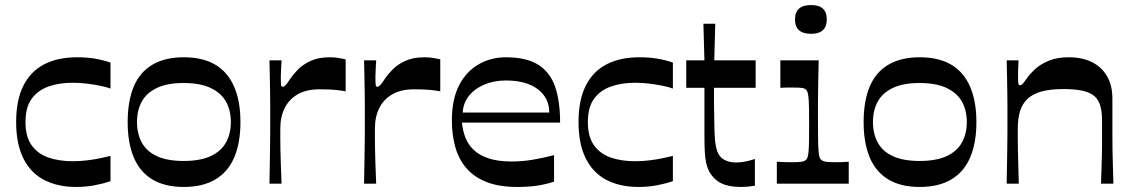

<svg xmlns="http://www.w3.org/2000/svg" viewBox="-20 -728 4495 761"><path d="M282 13Q208 13 154.5 -15Q101 -43 72.5 -100.5Q44 -158 44 -244Q44 -331 72.5 -388Q101 -445 155 -473Q209 -501 285 -501Q325 -501 357 -495.5Q389 -490 418 -480V-377Q402 -383 377.5 -388Q353 -393 324.5 -396.5Q296 -400 268 -400Q214 -400 172 -385Q130 -370 105.5 -336.5Q81 -303 81 -244Q81 -186 105.5 -152Q130 -118 172 -103.5Q214 -89 268 -89Q298 -89 326 -92.5Q354 -96 378 -101Q402 -106 418 -110V-10Q389 0 354.5 6.5Q320 13 282 13Z M708 13Q633 13 583.5 -17Q534 -47 510 -104.5Q486 -162 486 -244Q486 -327 510 -384.5Q534 -442 584 -471.5Q634 -501 708 -501Q784 -501 833.5 -471.5Q883 -442 908 -384.5Q933 -327 933 -244Q933 -162 908.5 -104.5Q884 -47 834 -17Q784 13 708 13ZM708 -90Q773 -90 814.5 -109Q856 -128 875.5 -163Q895 -198 895 -244Q895 -291 875.5 -325.5Q856 -360 814.5 -379.5Q773 -399 708 -399Q643 -399 602 -379.5Q561 -360 542 -325.5Q523 -291 523 -244Q523 -198 542 -163Q561 -128 602 -109Q643 -90 708 -90Z M1048 0Q1049 -49 1049.5 -86Q1050 -123 1050.5 -152.5Q1051 -182 1051 -207.5Q1051 -233 1051 -259Q1051 -284 1051 -310Q1051 -336 1050.5 -363.5Q1050 -391 1049.5 -421.5Q1049 -452 1048 -489H1096Q1095 -471 1094 -453Q1093 -435 1093 -423Q1093 -400 1094 -392Q1095 -384 1101 -384Q1106 -384 1112.5 -391Q1119 -398 1132 -418Q1142 -433 1161 -452.5Q1180 -472 1211 -486.5Q1242 -501 1287 -501Q1304 -501 1320.5 -498.5Q1337 -496 1350 -493V-366Q1334 -369 1311.5 -371.5Q1289 -374 1246 -374Q1195 -374 1160.5 -354.5Q1126 -335 1108.5 -300Q1091 -265 1091 -219Q1091 -198 1091 -178.5Q1091 -159 1091.5 -135Q1092 -111 1093 -79Q1094 -47 1096 0Z M1423 0Q1424 -49 1424.5 -86Q1425 -123 1425.5 -152.5Q1426 -182 1426 -207.5Q1426 -233 1426 -259Q1426 -284 1426 -310Q1426 -336 1425.5 -363.5Q1425 -391 1424.5 -421.5Q1424 -452 1423 -489H1471Q1470 -471 1469 -453Q1468 -435 1468 -423Q1468 -400 1469 -392Q1470 -384 1476 -384Q1481 -384 1487.5 -391Q1494 -398 1507 -418Q1517 -433 1536 -452.5Q1555 -472 1586 -486.5Q1617 -501 1662 -501Q1679 -501 1695.5 -498.5Q1712 -496 1725 -493V-366Q1709 -369 1686.5 -371.5Q1664 -374 1621 -374Q1570 -374 1535.5 -354.5Q1501 -335 1483.5 -300Q1466 -265 1466 -219Q1466 -198 1466 -178.5Q1466 -159 1466.5 -135Q1467 -111 1468 -79Q1469 -47 1471 0Z M2030 13Q1958 13 1908.5 -6.5Q1859 -26 1828.5 -61.5Q1798 -97 1784.5 -145.5Q1771 -194 1771 -251Q1771 -334 1799.5 -389.5Q1828 -445 1877 -473Q1926 -501 1985 -501Q2067 -501 2114 -471Q2161 -441 2180.5 -383.5Q2200 -326 2200 -242H1811Q1814 -210 1825 -182Q1836 -154 1858.5 -133Q1881 -112 1917.5 -100Q1954 -88 2007 -88Q2050 -88 2089 -94.5Q2128 -101 2176 -113V-8Q2138 4 2105 8.5Q2072 13 2030 13ZM2157 -282Q2157 -340 2111.5 -374.5Q2066 -409 1985 -409Q1938 -409 1900 -393Q1862 -377 1839 -348.5Q1816 -320 1814 -282Z M2511 13Q2437 13 2383.5 -15Q2330 -43 2301.5 -100.5Q2273 -158 2273 -244Q2273 -331 2301.5 -388Q2330 -445 2384 -473Q2438 -501 2514 -501Q2554 -501 2586 -495.5Q2618 -490 2647 -480V-377Q2631 -383 2606.5 -388Q2582 -393 2553.5 -396.5Q2525 -400 2497 -400Q2443 -400 2401 -385Q2359 -370 2334.5 -336.5Q2310 -303 2310 -244Q2310 -186 2334.5 -152Q2359 -118 2401 -103.5Q2443 -89 2497 -89Q2527 -89 2555 -92.5Q2583 -96 2607 -101Q2631 -106 2647 -110V-10Q2618 0 2583.5 6.5Q2549 13 2511 13Z M2915 13Q2868 13 2838 -2Q2808 -17 2790 -50Q2783 -64 2779 -82Q2775 -100 2773.5 -126Q2772 -152 2772 -192Q2772 -218 2772 -247.5Q2772 -277 2772 -304.5Q2772 -332 2772 -352Q2772 -372 2772 -380H2700V-489H2772L2768 -634H2815L2811 -489H2975V-380H2810Q2810 -362 2810 -345.5Q2810 -329 2810 -315Q2811 -261 2811.5 -225.5Q2812 -190 2814.5 -167.5Q2817 -145 2822 -131Q2830 -106 2850 -95Q2870 -84 2897 -84Q2916 -84 2935.5 -88Q2955 -92 2972 -98V8Q2961 10 2946 11.5Q2931 13 2915 13Z M3059 0V-87Q3075 -86 3089 -85.5Q3103 -85 3117 -85Q3145 -85 3157 -87Q3169 -89 3174 -94Q3178 -97 3180.5 -104Q3183 -111 3184.5 -125.5Q3186 -140 3186.5 -165.5Q3187 -191 3187 -234Q3187 -275 3186.5 -301Q3186 -327 3184.5 -341.5Q3183 -356 3180.5 -363Q3178 -370 3174 -373Q3169 -378 3158 -379.5Q3147 -381 3123 -381Q3110 -381 3098.5 -381Q3087 -381 3073 -380V-489H3225Q3224 -459 3223.5 -427.5Q3223 -396 3222.5 -365.5Q3222 -335 3222 -307.5Q3222 -280 3222 -259Q3222 -207 3222.5 -176Q3223 -145 3224.5 -128Q3226 -111 3228.5 -104Q3231 -97 3236 -94Q3241 -89 3252 -87Q3263 -85 3292 -85Q3304 -85 3317 -85.5Q3330 -86 3344 -87V0ZM3195 -594Q3131 -594 3131 -651Q3131 -708 3195 -708Q3257 -708 3257 -651Q3257 -594 3195 -594Z M3625 13Q3550 13 3500.5 -17Q3451 -47 3427 -104.5Q3403 -162 3403 -244Q3403 -327 3427 -384.5Q3451 -442 3501 -471.5Q3551 -501 3625 -501Q3701 -501 3750.5 -471.5Q3800 -442 3825 -384.5Q3850 -327 3850 -244Q3850 -162 3825.5 -104.5Q3801 -47 3751 -17Q3701 13 3625 13ZM3625 -90Q3690 -90 3731.5 -109Q3773 -128 3792.5 -163Q3812 -198 3812 -244Q3812 -291 3792.5 -325.5Q3773 -360 3731.5 -379.5Q3690 -399 3625 -399Q3560 -399 3519 -379.5Q3478 -360 3459 -325.5Q3440 -291 3440 -244Q3440 -198 3459 -163Q3478 -128 3519 -109Q3560 -90 3625 -90Z M3970 0Q3971 -49 3971.5 -86Q3972 -123 3972.5 -152.5Q3973 -182 3973 -207.5Q3973 -233 3973 -259Q3973 -285 3973 -310.5Q3973 -336 3972.5 -363.5Q3972 -391 3971.5 -422Q3971 -453 3970 -489H4017Q4016 -471 4015.5 -456Q4015 -441 4015 -430Q4015 -407 4016 -398.5Q4017 -390 4023 -390Q4028 -390 4033.5 -396Q4039 -402 4051 -419Q4061 -434 4082 -453.5Q4103 -473 4136 -487Q4169 -501 4216 -501Q4269 -501 4307.5 -482Q4346 -463 4367.5 -426.5Q4389 -390 4389 -337Q4389 -292 4389 -256Q4389 -220 4389 -189.5Q4389 -159 4389.5 -130.5Q4390 -102 4391 -70.5Q4392 -39 4393 0H4344Q4345 -37 4346 -65.5Q4347 -94 4347.5 -117Q4348 -140 4348 -160.5Q4348 -181 4348 -202.5Q4348 -224 4348 -250Q4348 -290 4339 -315Q4330 -340 4310.5 -352.5Q4291 -365 4262.5 -370Q4234 -375 4194 -375Q4143 -375 4108.5 -365.5Q4074 -356 4053 -336.5Q4032 -317 4023 -287.5Q4014 -258 4014 -219Q4014 -198 4014 -178.5Q4014 -159 4014.5 -135Q4015 -111 4016 -79Q4017 -47 4018 0Z"/></svg>

Font: Ojuju SemiBold
Style: Regular
Weight: 600
Designer: Chisaokwu Joboson, Mirko Velimirovic
Foundry: Udi Foundry
Version: Version 1.000